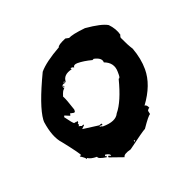

<svg xmlns="http://www.w3.org/2000/svg" viewBox="-75 -841 492 495"><g transform="rotate(-20 171.0 -593.0)"><path d="M205.6 -767.1Q250 -763.2 266.1 -753.4Q280.8 -738.3 285.6 -720.2Q283.7 -716.8 283.7 -712.4Q294.4 -688.5 303.2 -675.3Q314.9 -643.6 314.9 -614.7Q314.9 -571.8 281.7 -526.9Q288.1 -526.9 291.5 -517.1Q288.6 -517.1 285.6 -511.2L287.6 -501.5Q282.2 -499.5 262.2 -470.2Q254.9 -466.8 209.5 -433.1Q188 -427.7 188 -419.4L148.9 -433.1V-437H150.9Q154.8 -435.1 156.7 -435.1Q156.7 -440.9 143.1 -442.9L141.1 -439H145V-435.1Q121.6 -438.5 121.6 -444.8Q104.5 -444.8 96.2 -450.7Q96.2 -448.7 94.2 -448.7Q94.2 -451.7 80.6 -460.4V-462.4H84.5Q84.5 -466.8 49.3 -511.2Q30.3 -531.7 23.9 -575.7V-581.5Q26.4 -618.2 64.9 -698.7Q82 -719.2 125.5 -743.7Q125.5 -749.5 148.9 -759.3L158.7 -757.3Q168.9 -763.2 205.6 -767.1ZM145 -681.2 141.1 -683.1H135.3L137.2 -679.2Q111.8 -673.3 111.8 -653.8L107.9 -655.8H106V-653.8H109.9V-651.9Q100.1 -651.9 100.1 -644Q102.1 -640.1 102.1 -638.2Q97.7 -638.2 92.3 -620.6Q97.7 -611.3 107.9 -579.6V-575.7Q107.9 -571.8 104 -571.8L94.2 -573.7Q94.2 -567.9 92.3 -567.9L78.6 -573.7L76.7 -569.8Q92.8 -547.4 96.2 -546.4L100.1 -548.3V-546.4L104 -548.3H106V-544.4Q106 -542.5 104 -542.5L106 -538.6L104 -534.7Q108.4 -534.7 111.8 -532.7Q115.7 -534.7 117.7 -534.7V-532.7L109.9 -524.9L154.8 -519Q158.2 -521 162.6 -521V-517.1H154.8V-515.1Q159.2 -515.1 162.6 -513.2Q198.7 -513.2 207.5 -532.7Q228 -557.1 242.7 -614.7Q246.6 -614.7 246.6 -624.5V-632.3Q246.6 -658.2 221.2 -667.5Q221.2 -680.7 199.7 -685.1L195.8 -683.1Q173.3 -689 156.7 -689Q145 -689 145 -681.2ZM102.1 -646H104V-642.1H102.1ZM225.1 -452.6V-448.7H227.1V-452.6Z"/></g></svg>

Font: Mister Brush
Style: Regular
Weight: 400
Designer: GGBotNet
Foundry: GGBotNet
Version: 1.00